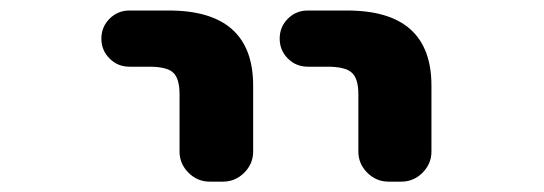

<svg xmlns="http://www.w3.org/2000/svg" viewBox="-20 -566 1040 367"><path d="M227.5 -438.5Q205.1 -438.5 189.5 -454.1Q173.8 -469.7 173.8 -492.2Q173.8 -514.6 189.5 -530.3Q205.1 -545.9 227.5 -545.9H302.7Q463.9 -545.9 463.9 -402.3V-276.4Q463.9 -252.9 446.8 -235.8Q429.7 -218.8 406.2 -218.8H380.9Q357.4 -218.8 340.3 -235.8Q323.2 -252.9 323.2 -276.4V-385.7Q323.2 -416 311 -427.2Q298.8 -438.5 265.6 -438.5ZM568.4 -438.5Q545.9 -438.5 530.3 -454.1Q514.6 -469.7 514.6 -492.2Q514.6 -514.6 530.3 -530.3Q545.9 -545.9 568.4 -545.9H643.6Q804.7 -545.9 804.7 -402.3V-276.4Q804.7 -252.9 787.6 -235.8Q770.5 -218.8 747.1 -218.8H722.7Q699.2 -218.8 682.1 -235.8Q665 -252.9 665 -276.4V-385.7Q665 -416 652.3 -427.2Q639.6 -438.5 606.4 -438.5Z"/></svg>

Font: Gen Jyuu Gothic Monospace Bold
Style: Bold
Weight: 700
Designer: [Source Han Sans]
Ryoko NISHIZUKA  (kana & ideographs); Paul D. Hunt (Latin, Greek & Cyrillic); Wenlong ZHANG  (bopomofo
Version: Version 1.002.20150607